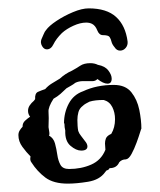

<svg xmlns="http://www.w3.org/2000/svg" viewBox="-20 -438 382 459"><path d="M142 1Q108 1 88.5 -13.5Q69 -28 55 -50Q51 -55 53 -64Q43 -74 33.5 -87Q24 -100 24 -115Q24 -121 27 -126Q30 -131 34 -135V-136Q34 -144 40 -149.5Q46 -155 52 -159Q47 -165 47 -173Q47 -180 51 -186Q55 -192 61 -197L64 -201Q63 -215 71 -218.5Q79 -222 88 -225Q95 -233 104 -238.5Q113 -244 123 -250Q136 -262 152 -269Q163 -275 172 -281Q181 -287 196 -287Q201 -287 205.5 -286Q210 -285 214 -283Q231 -280 239 -269.5Q247 -259 247 -250Q247 -238 237 -238Q227 -238 213 -249Q208 -244 201 -244H177Q173 -244 168.5 -243Q164 -242 160 -240Q155 -236 149.5 -233Q144 -230 139 -227Q132 -220 124.5 -213.5Q117 -207 108 -202Q95 -182 96 -170.5Q97 -159 96 -134Q96 -133 97.5 -124.5Q99 -116 97 -114Q108 -108 111.5 -95Q115 -82 117 -68Q119 -54 124.5 -44Q130 -34 145 -34Q174 -34 198 -44.5Q222 -55 232 -80Q232 -84 231.5 -87.5Q231 -91 231 -95Q231 -101 233 -106.5Q235 -112 242 -116L246 -118Q255 -133 255 -153Q255 -169 248.5 -182Q242 -195 228 -199Q207 -199 194 -195Q190 -193 185.5 -190.5Q181 -188 178 -185Q170 -179 167.5 -170Q165 -161 165 -151Q165 -144 165.5 -137Q166 -130 167 -125Q169 -119 173.5 -113.5Q178 -108 183 -101Q189 -94 189 -88Q189 -78 174 -78Q162 -78 148.5 -89.5Q135 -101 136 -126Q135 -130 134.5 -134Q134 -138 134 -143H133Q133 -169 144.5 -190.5Q156 -212 179 -220Q211 -235 252 -235Q280 -235 294 -217.5Q308 -200 313 -175.5Q318 -151 318 -130Q318 -132 315 -122Q312 -112 306.5 -97Q301 -82 294.5 -70Q288 -58 281 -57Q271 -57 265 -50Q259 -36 242 -36L240 -33Q239 -32 237.5 -31.5Q236 -31 234 -30L231 -26Q218 -8 190.5 -3.5Q163 1 142 1ZM92 -320Q85 -320 80.5 -328Q76 -336 79 -344Q81 -348 84 -355.5Q87 -363 90 -366Q97 -376 115 -388Q133 -400 154.5 -409Q176 -418 192 -418Q235 -418 257.5 -397.5Q280 -377 285 -339Q286 -330 280.5 -323.5Q275 -317 267 -317Q259 -317 254 -325Q248 -332 246.5 -338.5Q245 -345 242 -349.5Q239 -354 226 -354Q217 -354 212.5 -365.5Q208 -377 200 -381Q194 -384 186 -384Q172 -384 155.5 -376.5Q139 -369 128 -359Q114 -345 108 -332.5Q102 -320 92 -320Z"/></svg>

Font: Are You Serious
Style: Regular
Weight: 400
Designer: Robert E. Leuschke
Foundry: Robert E. Leuschke
Version: Version 1.100